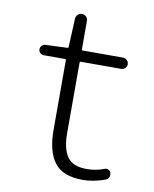

<svg xmlns="http://www.w3.org/2000/svg" viewBox="-80 -748 660 821"><g transform="rotate(10 250.0 -338.0)"><path d="M335 11.7Q248 11.7 211.9 -36.6Q175.8 -85 175.8 -176.8V-479.5Q175.8 -484.4 171.9 -484.4H79.1Q70.3 -484.4 63.5 -490.7Q56.6 -497.1 56.6 -506.3Q56.6 -515.6 63.5 -522.5Q70.3 -529.3 79.1 -529.3L173.8 -533.2Q177.7 -533.2 177.7 -537.1L183.6 -662.1Q184.6 -672.9 191.9 -679.7Q199.2 -686.5 210 -686.5Q220.7 -686.5 228 -679.2Q235.4 -671.9 235.4 -662.1V-537.1Q235.4 -533.2 239.3 -533.2H414.1Q424.8 -533.2 432.1 -525.9Q439.5 -518.6 439.5 -508.3Q439.5 -498 432.1 -491.2Q424.8 -484.4 414.1 -484.4H239.3Q235.4 -484.4 235.4 -479.5V-172.9Q235.4 -106.4 259.3 -71.8Q283.2 -37.1 343.8 -37.1Q383.8 -37.1 418.9 -50.8Q427.7 -54.7 436 -50.8Q444.3 -46.9 447.3 -38.1Q448.2 -34.2 448.2 -30.3Q448.2 -25.4 446.3 -19.5Q441.4 -10.7 432.6 -6.8Q380.9 11.7 335 11.7Z"/></g></svg>

Font: Gen Jyuu Gothic L Monospace Light
Style: Regular
Weight: 300
Designer: [Source Han Sans]
Ryoko NISHIZUKA  (kana & ideographs); Paul D. Hunt (Latin, Greek & Cyrillic); Wenlong ZHANG  (bopomofo
Version: Version 1.002.20150607